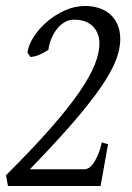

<svg xmlns="http://www.w3.org/2000/svg" viewBox="-20 -623 442 643"><path d="M382.8 -491.2Q382.8 -460.9 369.1 -423.8Q355.5 -386.7 321.3 -335.9Q287.1 -285.2 228.5 -217Q169.9 -148.9 80.1 -56.2H263.2Q270.5 -56.2 276.6 -60.1Q282.7 -64 288.3 -70.3Q293.9 -76.7 298.3 -84.7Q302.7 -92.8 306.6 -101.1Q315.4 -120.6 320.8 -146L341.8 -140.1L316.9 0H6.8L0 -36.1Q88.9 -124.5 148.9 -192.9Q209 -261.2 245.4 -314.2Q281.7 -367.2 297.4 -406.7Q313 -446.3 313 -477.1Q313 -512.2 291 -534.7Q269 -557.1 228 -557.1Q210 -557.1 195.1 -547.9Q180.2 -538.6 169.2 -523.9Q158.2 -509.3 151.1 -491.2Q144 -473.1 142.1 -456.1Q134.3 -451.7 127.7 -447.8Q121.1 -443.8 114.3 -440.7Q107.4 -437.5 99.9 -435.3Q92.3 -433.1 82 -432.1L71.8 -446.8Q75.2 -472.2 93 -499.8Q110.8 -527.3 137.5 -550.3Q164.1 -573.2 197.3 -588.1Q230.5 -603 264.2 -603Q288.6 -603 310.1 -596.4Q331.5 -589.8 347.7 -576.2Q363.8 -562.5 373.3 -541.5Q382.8 -520.5 382.8 -491.2Z"/></svg>

Font: Gentium Basic
Style: Italic
Weight: 400
Italic angle: -8°
Designer: J. Victor Gaultney and Annie Olsen
Foundry: SIL International
Version: Version 1.102; 2013; Maintenance release